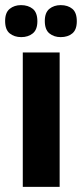

<svg xmlns="http://www.w3.org/2000/svg" viewBox="-42 -730 320 750"><path d="M47 0V-525H191V0ZM195 -585Q169 -585 151 -599.5Q133 -614 133 -648Q133 -681 151 -695.5Q169 -710 195 -710Q223 -710 240.5 -695.5Q258 -681 258 -647Q258 -614 240.5 -599.5Q223 -585 195 -585ZM41 -585Q14 -585 -4 -599.5Q-22 -614 -22 -648Q-22 -681 -4 -695.5Q14 -710 40 -710Q68 -710 86 -695.5Q104 -681 104 -647Q104 -614 86 -599.5Q68 -585 41 -585Z"/></svg>

Font: Bricolage Grotesque 72pt
Style: Bold
Weight: 700
Designer: Mathieu Triay
Foundry: Atelier Triay
Version: Version 1.001;gftools[0.9.33.dev8+g029e19f]